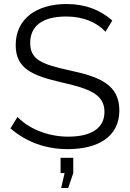

<svg xmlns="http://www.w3.org/2000/svg" viewBox="-20 -735 647 954"><path d="M504 -577 538 -633C479 -685 405 -715 311 -715C163 -715 58 -643 58 -511C58 -396 137 -360 285 -326C426 -294 499 -266 499 -179C499 -97 432 -56 319 -56C211 -56 118 -100 67 -154L32 -97C111 -29 207 6 317 6C466 6 573 -55 573 -186C573 -313 478 -353 327 -385C191 -415 130 -437 130 -521C130 -602 185 -653 310 -653C395 -653 464 -622 504 -577ZM284 199H319L344 125V49H281V125H301Z"/></svg>

Font: FIGSv2-sans-serif
Style: Regular
Weight: 400
Designer: Matt McInerney, Pablo Impallari, Rodrigo Fuenzalida,Mirko Velimirovic
Foundry: Matt McInerney, Pablo Impallari, Rodrigo Fuenzalida
Version: Version 4.021;hotconv 1.0.109;makeotfexe 2.5.65596